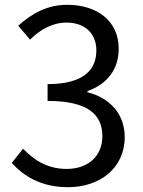

<svg xmlns="http://www.w3.org/2000/svg" viewBox="-20 -766 595 799"><path d="M263 13C394 13 499 -65 499 -196C499 -297 430 -361 344 -382V-387C422 -414 474 -474 474 -563C474 -679 384 -746 260 -746C176 -746 111 -709 56 -659L105 -601C147 -643 198 -672 257 -672C334 -672 381 -626 381 -556C381 -477 330 -416 178 -416V-346C348 -346 406 -288 406 -199C406 -115 345 -63 257 -63C174 -63 119 -103 76 -147L29 -88C77 -35 149 13 263 13Z"/></svg>

Font: GenYoGothic2 TW R
Style: Regular
Weight: 400
Version: Version 2.100;PS 2.1;hotconv 16.6.51;makeotf.lib2.5.65220 DE